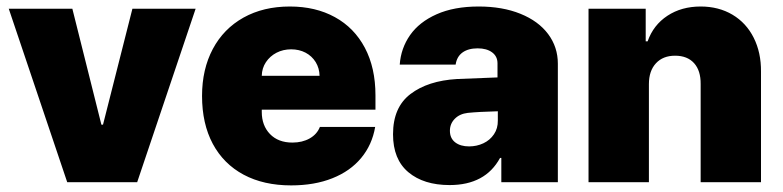

<svg xmlns="http://www.w3.org/2000/svg" viewBox="-20 -557 2394 587"><path d="M399.4 0H185.5L6.8 -530.3H201.2L290 -175.8H294.9L384.8 -530.3H578.1Z M597.7 -263.7Q597.7 -345.2 630.6 -407.2Q663.6 -469.2 724.4 -503.2Q785.2 -537.1 866.2 -537.1Q944.8 -537.1 1003.9 -504.6Q1063 -472.2 1095.5 -410.9Q1127.9 -349.6 1127.9 -265.6V-221.7H780.3V-214.8Q780.3 -173.3 805.4 -147.2Q830.6 -121.1 874 -121.1Q904.3 -121.1 926.8 -133.8Q949.2 -146.5 958 -168.9H1127Q1117.7 -114.3 1084.2 -74Q1050.8 -33.7 996.1 -12Q941.4 9.8 870.1 9.8Q786.1 9.8 724.9 -22.9Q663.6 -55.7 630.6 -117.2Q597.7 -178.7 597.7 -263.7ZM957 -325.2Q956.5 -348.6 945.1 -367.2Q933.6 -385.7 914.1 -396Q894.5 -406.2 870.1 -406.2Q845.7 -406.2 825.4 -395.8Q805.2 -385.3 793 -366.9Q780.8 -348.6 780.3 -325.2Z M1377 -315.4 1501 -320.3V-363.3Q1501 -384.8 1484.4 -397Q1467.8 -409.2 1440.4 -409.2Q1411.6 -409.2 1394 -396.5Q1376.5 -383.8 1373 -359.4H1202.1Q1205.6 -409.2 1233.6 -449.5Q1261.7 -489.7 1314.9 -513.4Q1368.2 -537.1 1443.4 -537.1Q1516.1 -537.1 1571 -514.9Q1626 -492.7 1655.8 -452.9Q1685.5 -413.1 1685.5 -362.3V0H1512.7V-74.2H1508.8Q1463.9 8.8 1354.5 8.8Q1275.4 8.8 1228.5 -30.5Q1181.6 -69.8 1181.6 -146.5Q1181.6 -229 1234.9 -269.5Q1288.1 -310.1 1377 -315.4ZM1414.1 -109.4Q1437.5 -109.4 1457.8 -118.9Q1478 -128.4 1490.2 -146.5Q1502.4 -164.6 1502 -188.5V-216.8Q1443.8 -215.3 1410.2 -211.9Q1385.3 -209 1370.4 -193.8Q1355.5 -178.7 1355.5 -157.2Q1355.5 -134.3 1371.6 -121.8Q1387.7 -109.4 1414.1 -109.4Z M1963.9 0H1779.3V-530.3H1954.1V-430.7H1960Q1977.5 -480.5 2020.5 -508.8Q2063.5 -537.1 2122.1 -537.1Q2177.2 -537.1 2219.5 -512Q2261.7 -486.8 2284.4 -441.4Q2307.1 -396 2306.6 -337.9V0H2122.1V-299.8Q2122.6 -340.8 2102.1 -363.8Q2081.5 -386.7 2043.9 -386.7Q2006.8 -386.7 1985.4 -363.5Q1963.9 -340.3 1963.9 -299.8Z"/></svg>

Font: Pretendard GOV Black
Style: Regular
Weight: 900
Designer: Base glyphs from Inter by Rasmus Andersson; Hangeul glyphs from Noto Sans CJK(Source Han Sans) by Jang Soo-young and Kan
Foundry: Kil Hyung-jin
Version: Version 1.309